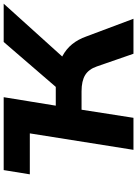

<svg xmlns="http://www.w3.org/2000/svg" viewBox="129 -874 745 1043"><g transform="rotate(-90 501.5 -352.5)"><path d="M76 -563 99 -705H495L472 -563ZM209 0 321 -705H495L449 -422H572L532 -400L795 -705H1003L698 -367L628 -415Q681 -406 719 -385.5Q757 -365 783 -333Q809 -301 825 -256L921 0H731L662 -199Q647 -243 615 -262.5Q583 -282 527 -282H427L383 0Z"/></g></svg>

Font: Nunito Sans 7pt SemiExpanded ExtraBold
Style: Italic
Weight: 800
Width: 6
Italic angle: -9°
Designer: Vernon Adams
Foundry: Vernon Adams
Version: Version 3.101;gftools[0.9.27]